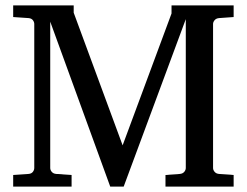

<svg xmlns="http://www.w3.org/2000/svg" viewBox="-20 -691 916 711"><path d="M592.8 0V-43L646 -46.9Q656.7 -47.9 662.4 -54.7Q668 -61.5 668 -68.8V-620.1L438 0H388.2L166 -610.8V-68.8Q166 -61.5 171.6 -54.7Q177.2 -47.9 188 -46.9L245.1 -43V0H28.8V-43L85.9 -46.9Q96.7 -47.9 101.8 -54.7Q106.9 -61.5 106.9 -68.8V-602.1Q106.9 -609.4 101.8 -616.2Q96.7 -623 85.9 -624L28.8 -627.9V-670.9H252.9V-644L434.1 -152.8L615.2 -641.1V-670.9H845.2V-627.9L791 -624Q780.3 -623 774.7 -616.2Q769 -609.4 769 -602.1V-68.8Q769 -61.5 774.7 -54.7Q780.3 -47.9 791 -46.9L845.2 -43V0Z"/></svg>

Font: Tagmukay Beta
Style: Regular
Weight: 400
Designer: Peter Martin
Foundry: SIL International
Version: Version 2.000; dev 82b92eM